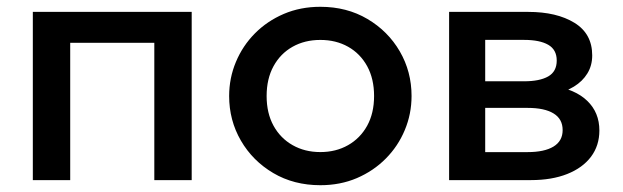

<svg xmlns="http://www.w3.org/2000/svg" viewBox="-20 -530 1832 565"><path d="M76.6 0V-495H544.1V0H434.1V-404H186.6V0Z M922.7 15Q844.8 15 784.1 -20.8Q723.5 -56.6 688.9 -116.2Q654.3 -175.9 654.3 -247.5Q654.3 -300.2 674.2 -347.7Q694 -395.2 730.1 -431.7Q766.2 -468.1 815.2 -489.1Q864.2 -510 922.7 -510Q1000.6 -510 1061.2 -474.2Q1121.9 -438.4 1156.5 -378.8Q1191.1 -319.1 1191.1 -247.5Q1191.1 -194.8 1171.2 -147.3Q1151.4 -99.8 1115.2 -63.3Q1079.1 -26.9 1030.2 -5.9Q981.3 15 922.7 15ZM922.7 -82.5Q968.5 -82.5 1004.2 -102.8Q1039.9 -123 1060.4 -159.9Q1080.8 -196.9 1080.8 -247.5Q1080.8 -298.1 1060.5 -335.2Q1040.1 -372.3 1004.4 -392.4Q968.7 -412.5 922.7 -412.5Q876.7 -412.5 841 -392.4Q805.2 -372.3 784.9 -335.2Q764.6 -298.1 764.6 -247.5Q764.6 -196.9 785 -159.9Q805.4 -123 841.2 -102.8Q876.9 -82.5 922.7 -82.5Z M1301.6 0V-495H1534.4Q1618.1 -495 1670.4 -462.9Q1722.7 -430.8 1722.7 -367Q1722.7 -337 1708.4 -313.8Q1694.2 -290.6 1668.8 -275.1Q1643.4 -259.6 1609.9 -252.6L1606.7 -277Q1672.2 -267.8 1708 -233.3Q1743.8 -198.9 1743.8 -146.1Q1743.8 -101.7 1719.2 -68.8Q1694.5 -36 1649.2 -18Q1603.9 0 1542.4 0ZM1407.8 -82.4H1532.6Q1581.9 -82.4 1608.8 -98.7Q1635.7 -115.1 1635.7 -147.2Q1635.7 -179.8 1609.1 -196.1Q1582.5 -212.5 1532.6 -212.5H1393.7V-290.8H1522.3Q1568.1 -290.8 1593.2 -305.1Q1618.3 -319.4 1618.3 -351.9Q1618.3 -383.8 1593.3 -398.2Q1568.3 -412.6 1522.3 -412.6H1407.8Z"/></svg>

Font: Geologica-Sharp
Style: Regular
Weight: 100
Designer: Sindre Bremnes, Frode Helland
Foundry: Monokrom Skriftforlag AS
Version: Version 1.010;gftools[0.9.28]